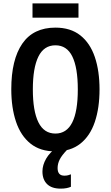

<svg xmlns="http://www.w3.org/2000/svg" viewBox="-20 -889 657 1140"><path d="M571 -358Q571 -248 543 -165Q515 -82 457 -36Q399 10 309 10Q219 10 161 -36.5Q103 -83 75 -166.5Q47 -250 47 -359Q47 -535 112.5 -630Q178 -725 309 -725Q399 -725 457 -679Q515 -633 543 -550.5Q571 -468 571 -358ZM175 -358Q175 -230 208 -163Q241 -96 309 -96Q442 -96 442 -358Q442 -487 409.5 -553.5Q377 -620 309 -620Q241 -620 208 -553Q175 -486 175 -358ZM446 -869V-784H173V-869ZM322 109Q322 154 362 154Q375 154 384.5 151.5Q394 149 401 146V220Q390 225 375 228Q360 231 340 231Q287 231 259.5 204Q232 177 232 129Q232 91 254 53Q276 15 319 -15L379 0Q347 33 334.5 58Q322 83 322 109Z"/></svg>

Font: Avrile Sans Condensed SemiBold
Style: Regular
Weight: 600
Width: 3
Designer: Monotype Design Team
Foundry: Monotype Imaging Inc.
Version: Version 2.001;September 10, 2019;FontCreator 11.5.0.2425 64-